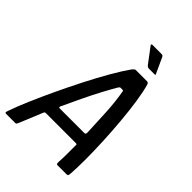

<svg xmlns="http://www.w3.org/2000/svg" viewBox="-251 -944 1053 1053"><g transform="rotate(45 275.0 -417.5)"><path d="M-5 0Q-11 0 -11.5 -4.5Q-12 -9 -7 -22Q9 -69 37 -134Q65 -199 99.5 -272.5Q134 -346 171.5 -419.5Q209 -493 245 -555.5Q281 -618 311 -660Q316 -666 320.5 -669.5Q325 -673 330 -673H417Q422 -672 425 -669.5Q428 -667 430 -660Q442 -619 451.5 -556Q461 -493 467.5 -419Q474 -345 477.5 -270.5Q481 -196 481 -131.5Q481 -67 478 -23Q477 -9 475 -4.5Q473 0 466 0H395Q389 0 387.5 -3Q386 -6 386 -18Q388 -44 388 -79Q388 -114 388 -148Q389 -154 387 -155.5Q385 -157 378 -157H149Q143 -157 140.5 -155.5Q138 -154 135 -147Q122 -114 107 -79Q92 -44 82 -18Q77 -6 74.5 -3Q72 0 67 0ZM184 -229H374Q379 -229 381.5 -232Q384 -235 384 -244Q381 -318 377 -394.5Q373 -471 361 -538Q361 -545 354 -545H339Q334 -545 329 -538Q308 -503 281.5 -453Q255 -403 228.5 -347.5Q202 -292 178 -240Q176 -236 176.5 -232.5Q177 -229 184 -229ZM375 -729Q366 -729 358 -737L291 -826Q288 -829 290 -832Q292 -835 295 -835H364Q371 -835 374.5 -833.5Q378 -832 381 -826L421 -739Q428 -729 419 -729Z"/></g></svg>

Font: Glory Thin Medium
Style: Italic
Weight: 500
Italic angle: -12°
Version: Version 1.011